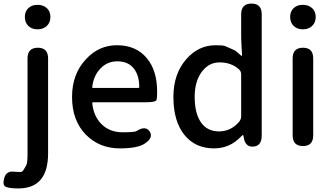

<svg xmlns="http://www.w3.org/2000/svg" viewBox="-66 -817 1857 1074"><path d="M37 237Q-11 237 -32.5 228.5Q-54 220 -42 178Q-30 136 18 144Q23 145 50 145Q59 145 67 131.5Q75 118 81.5 106.5Q88 95 88 43V-490Q88 -550 146 -550Q203 -550 203 -490V41Q203 237 37 237ZM144 -653Q112 -653 92.5 -672Q73 -691 73 -722Q73 -753 92.5 -771.5Q112 -790 144 -790Q176 -790 196 -771.5Q216 -753 216 -722Q216 -691 196 -672Q176 -653 144 -653Z M605 13Q490 13 415 -63Q337 -142 337 -275Q337 -403 415 -486Q487 -564 588 -564Q695 -564 755 -492Q813 -423 813 -304Q813 -273 810 -259Q807 -245 751 -245H455Q450 -245 450 -240Q457 -167 502.5 -122Q548 -77 620 -77Q688 -77 698 -84Q748 -116 771 -82Q794 -47 744 -14Q704 13 605 13ZM450 -330Q449 -325 454 -325H708Q713 -325 713 -330Q713 -396 681.5 -435Q650 -474 590 -474Q536 -474 498 -436Q457 -395 450 -330Z M1131 13Q1026 13 965 -63Q904 -139 904 -275Q904 -404 976 -486Q1044 -564 1140 -564Q1184 -564 1194 -559Q1221 -547 1248 -535Q1251 -534 1284 -505Q1288 -502 1288 -507L1285 -562Q1283 -593 1283 -624V-737Q1283 -797 1341 -797Q1398 -797 1398 -737V-59Q1398 0 1351 3Q1305 7 1297 -51L1296 -55Q1295 -62 1293 -62Q1291 -62 1279 -50Q1218 13 1131 13ZM1271 -135Q1283 -149 1283 -168V-401Q1283 -418 1271 -429Q1228 -468 1162 -468Q1103 -468 1064 -417Q1023 -363 1023 -276Q1023 -183 1058 -132.5Q1093 -82 1159 -82Q1225 -82 1271 -135Z M1629 0Q1571 0 1571 -60V-490Q1571 -550 1629 -550Q1686 -550 1686 -490V-60Q1686 0 1629 0ZM1628 -653Q1596 -653 1576.5 -672Q1557 -691 1557 -722Q1557 -753 1576.5 -771.5Q1596 -790 1628 -790Q1660 -790 1680 -771.5Q1700 -753 1700 -722Q1700 -691 1680 -672Q1660 -653 1628 -653Z"/></svg>

Font: Resource Han Rounded CN Medium
Style: Regular
Weight: 500
Designer: Cyano Hao (round all glyphs); Ryoko NISHIZUKA 西塚涼子 (kana, bopomofo & ideographs); Paul D. Hunt (Latin, Greek & Cyrillic)
Foundry: Cyano Hao
Version: 0.990